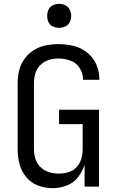

<svg xmlns="http://www.w3.org/2000/svg" viewBox="-20 -973 616 1001"><path d="M254 8Q292 8 327.5 -5.5Q363 -19 386.5 -49Q410 -79 421 -115V0H496V-401H288V-326H411V-195Q411 -170 404 -145.5Q397 -121 379.5 -102Q362 -83 337.5 -75.5Q313 -68 287 -68Q261 -68 236 -75.5Q211 -83 192 -101Q173 -119 165 -144Q157 -169 157 -195V-540Q157 -566 164.5 -591Q172 -616 191 -634.5Q210 -653 235 -660.5Q260 -668 285 -668Q317 -668 347.5 -657Q378 -646 395.5 -618Q413 -590 413 -559V-557H498V-560Q498 -600 482 -637Q466 -674 434.5 -699Q403 -724 364 -733.5Q325 -743 285 -743Q252 -743 219 -736.5Q186 -730 157 -712Q128 -694 108 -666.5Q88 -639 80 -606.5Q72 -574 72 -540V-195Q72 -156 81.5 -118.5Q91 -81 116.5 -50Q142 -19 179 -5.5Q216 8 254 8ZM288 -828Q305 -828 320.5 -835Q336 -842 343.5 -857.5Q351 -873 351 -890Q351 -907 343.5 -922.5Q336 -938 320.5 -945.5Q305 -953 288 -953Q271 -953 255.5 -945.5Q240 -938 233 -922.5Q226 -907 226 -890Q226 -873 233 -857.5Q240 -842 255.5 -835Q271 -828 288 -828Z"/></svg>

Font: Iosevka Sparkle
Style: Regular
Weight: 400
Designer: Belleve Invis
Foundry: Belleve Invis
Version: Version 4.5.0; ttfautohint (v1.8.3)